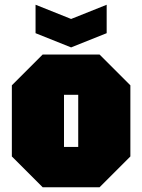

<svg xmlns="http://www.w3.org/2000/svg" viewBox="-20 -790 600 810"><path d="M30 -130V-430L160 -560H400L530 -430V-130L400 0H160ZM250 -170H310V-390H250ZM430 -770V-650L280 -590L130 -650V-770L280 -710Z"/></svg>

Font: Tektur Condensed Black
Style: Regular
Weight: 900
Width: 3
Designer: Adam Jagosz
Foundry: Adam Jagosz
Version: Version 1.005;gftools[0.9.30]